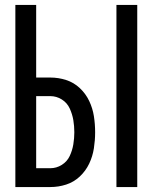

<svg xmlns="http://www.w3.org/2000/svg" viewBox="-20 -755 616 775"><path d="M450 0H534V-735H450ZM42 0H183Q216 0 247 -10Q278 -20 302 -42.5Q326 -65 340 -94.5Q354 -124 359 -156.5Q364 -189 364 -221Q364 -254 359 -286Q354 -318 340 -347.5Q326 -377 302 -399.5Q278 -422 247 -432Q216 -442 183 -442H126V-735H42ZM126 -76V-367H183Q208 -367 229.5 -353.5Q251 -340 261.5 -317Q272 -294 276 -270Q280 -246 280 -221Q280 -197 276 -172.5Q272 -148 261.5 -125.5Q251 -103 229.5 -89.5Q208 -76 183 -76Z"/></svg>

Font: Iosevka SS01 Extended
Style: Regular
Weight: 400
Width: 7
Monospace: yes
Designer: Belleve Invis
Foundry: Belleve Invis
Version: Version 3.4.7; ttfautohint (v1.8.3)